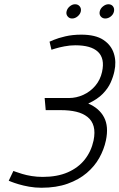

<svg xmlns="http://www.w3.org/2000/svg" viewBox="-20 -873 562 903"><path d="M333 -853Q320 -853 308 -843Q296 -833 293 -819Q290 -806 298 -796Q306 -786 319 -786Q333 -786 345 -796Q357 -806 360 -819Q363 -833 355 -843Q347 -853 333 -853ZM490 -853Q477 -853 464.5 -843Q452 -833 449 -819Q446 -805 454 -795.5Q462 -786 475 -786Q489 -786 501 -795.5Q513 -805 516 -819Q519 -833 511.5 -843Q504 -853 490 -853ZM190 -412 195 -355H267Q307 -355 338.5 -347.5Q370 -340 391.5 -323Q413 -306 420.5 -278.5Q428 -251 420 -212Q409 -161 378.5 -122.5Q348 -84 298.5 -62.5Q249 -41 181 -41Q154 -41 129 -45Q104 -49 84.5 -55Q65 -61 54 -65Q43 -69 43 -69L21 -23Q21 -23 33.5 -18Q46 -13 67.5 -6.5Q89 0 117 5Q145 10 175 10Q245 10 298 -9Q351 -28 388 -59.5Q425 -91 447 -130.5Q469 -170 478 -212Q492 -278 469.5 -321Q447 -364 395 -386Q438 -406 463 -431.5Q488 -457 500.5 -485Q513 -513 518 -538Q528 -582 515.5 -621.5Q503 -661 466 -685.5Q429 -710 362 -710Q321 -710 287 -702Q253 -694 233 -685.5Q213 -677 213 -677L222 -639Q222 -639 239.5 -644.5Q257 -650 283 -655Q309 -660 334 -660Q371 -660 397.5 -652.5Q424 -645 440.5 -629.5Q457 -614 462 -590.5Q467 -567 460 -535Q452 -498 428.5 -470Q405 -442 372 -427Q339 -412 304 -412Z"/></svg>

Font: Advent Pro
Style: Italic
Weight: 400
Italic angle: -12°
Designer: VivaRado, Andreas Kalpakidis
Foundry: VivaRado, Andreas Kalpakidis
Version: Version 3.000